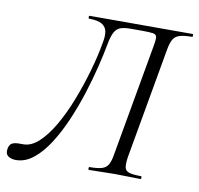

<svg xmlns="http://www.w3.org/2000/svg" viewBox="-92 -702 818 790"><g transform="rotate(10 316.5 -306.5)"><path d="M23.6 12Q4 12 -8.8 2.7Q-21.6 -6.6 -17.6 -28.8Q-13.6 -47.4 -2.1 -52.2Q9.4 -57 24.8 -57Q29.8 -57 34.8 -57Q39.8 -57 43.8 -57Q76.4 -57 108.3 -86.8Q140.2 -116.6 169 -166.5Q197.8 -216.4 221.8 -278.3Q245.8 -340.2 264.4 -404.8Q283 -469.4 293 -528.2Q298.2 -554.6 294.7 -573.2Q291.2 -591.8 274.1 -602.4Q257 -613 219.4 -613Q217.2 -613 217.2 -619Q217.2 -625 219.4 -625Q225.6 -625 258.4 -625Q291.2 -625 338.5 -625Q385.8 -625 438.1 -625Q490.4 -625 537.5 -625Q584.6 -625 615.6 -625Q646.6 -625 650.6 -625Q652.8 -625 652.8 -619Q652.8 -613 650.6 -613Q617.4 -613 598.8 -607.4Q580.2 -601.8 571.5 -586.6Q562.8 -571.4 557.8 -542.4L475.8 -79.4Q471.6 -50.6 474.5 -36.2Q477.4 -21.8 493.5 -16.9Q509.6 -12 542.6 -12Q545.6 -12 545.6 -6Q545.6 0 542.6 0Q521.2 0 493.6 -1Q466 -2 436.4 -2Q404.2 -2 376.6 -1Q349 0 327.2 0Q324.4 0 324.4 -6Q324.4 -12 327.2 -12Q361.4 -12 379.4 -17.6Q397.4 -23.2 405.8 -38.8Q414.2 -54.4 418.4 -82.4L499.8 -541.6Q505.8 -572.6 504.7 -585Q503.6 -597.4 489.4 -599.7Q475.2 -602 441 -602H394.6Q369.6 -602 353.7 -596.5Q337.8 -591 328.4 -574Q319 -557 312.2 -520.2Q305.2 -481 291.9 -426.6Q278.6 -372.2 259.5 -312Q240.4 -251.8 215.8 -194.5Q191.2 -137.2 161.5 -90.5Q131.8 -43.8 97.2 -15.9Q62.6 12 23.6 12Z"/></g></svg>

Font: Cormorant Light
Style: Italic
Weight: 300
Italic angle: -10°
Designer: Christian Thalmann (Catharsis Fonts)
Foundry: Catharsis Fonts
Version: Version 4.000